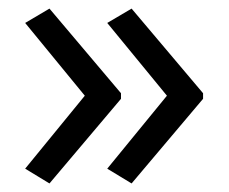

<svg xmlns="http://www.w3.org/2000/svg" viewBox="-20 -488 537 451"><path d="M264.2 -255.9 96.2 -57.1 39.1 -91.8 179.2 -263.2 39.1 -434.1 96.2 -467.8 264.2 -269ZM457 -255.9 289.1 -57.1 231.9 -91.8 372.1 -263.2 231.9 -434.1 289.1 -467.8 457 -269Z"/></svg>

Font: OpenSans-Regular
Style: Regular
Weight: 400
Foundry: Ascender Corporation
Version: Version 1.10